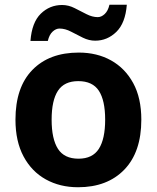

<svg xmlns="http://www.w3.org/2000/svg" viewBox="-20 -777 659 807"><path d="M574 -274Q574 -138 502.5 -64Q431 10 308 10Q232 10 172.5 -23Q113 -56 79 -119.5Q45 -183 45 -274Q45 -410 116 -483Q187 -556 311 -556Q388 -556 447 -523Q506 -490 540 -427.5Q574 -365 574 -274ZM197 -274Q197 -193 223.5 -151.5Q250 -110 310 -110Q369 -110 395.5 -151.5Q422 -193 422 -274Q422 -355 395.5 -395.5Q369 -436 309 -436Q250 -436 223.5 -395.5Q197 -355 197 -274ZM108 -605Q114 -683 151.5 -719.5Q189 -756 241 -756Q268 -756 293.5 -743Q319 -730 343.5 -717.5Q368 -705 391 -705Q406 -705 420 -718Q434 -731 440 -757H513Q507 -680 469 -643Q431 -606 380 -606Q354 -606 328.5 -618.5Q303 -631 278.5 -644Q254 -657 230 -657Q215 -657 201 -644Q187 -631 181 -605Z"/></svg>

Font: Noto Sans Thaana
Style: Bold
Weight: 700
Designer: David Williams
Foundry: Google Inc.
Version: Version 3.001; ttfautohint (v1.8.4.7-5d5b)